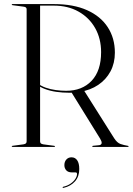

<svg xmlns="http://www.w3.org/2000/svg" viewBox="-20 -720 650 941"><path d="M543 -462Q543 -410.5 521.5 -370.2Q500 -330 461.5 -304Q423 -278 371 -269.5Q363 -268.5 354.2 -267.2Q345.5 -266 337 -265.8Q328.5 -265.5 319 -265.5Q286.5 -265.5 256.5 -269.8Q226.5 -274 201 -283.5Q175.5 -293 157 -308.5L161 -314Q179.5 -299 203.5 -290.5Q227.5 -282 253.8 -278.5Q280 -275 304 -275Q382.5 -275 429 -324Q475.5 -373 475.5 -464.5Q475.5 -530.5 446.5 -582Q417.5 -633.5 365.2 -663Q313 -692.5 243.5 -692.5H176.5V-27.5Q176.5 -20.5 180.2 -17.2Q184 -14 192.5 -12.5L245 -5.5Q247.5 -5 248.5 -4.5Q249.5 -4 249.5 -2.5Q249.5 0 245.5 0H41.5Q39.5 0 38.5 -1Q37.5 -2 37.5 -2.5Q37.5 -5 42 -5.5L94.5 -12.5Q103 -14 106.8 -17.2Q110.5 -20.5 110.5 -27.5V-674.5Q110.5 -680.5 106.8 -683.5Q103 -686.5 94.5 -687.5L42 -694.5Q37.5 -695 37.5 -697.5Q37.5 -698.5 38.5 -699.2Q39.5 -700 41.5 -700H243.5Q340 -700 406.5 -670.2Q473 -640.5 508 -586.8Q543 -533 543 -462ZM328 -271 390.5 -278.5 539.5 -42.5Q554 -20 570.8 -14.2Q587.5 -8.5 606 -5.5Q608.5 -5 609.5 -4.5Q610.5 -4 610.5 -2.5Q610.5 -2 609.5 -1Q608.5 0 606.5 0H436Q432 0 432 -2.5Q432 -4 433 -4.5Q434 -5 436 -5.5L466.5 -8.5Q477.5 -10.5 478.2 -18.8Q479 -27 471 -40ZM333.5 125Q314 125 304.8 114.8Q295.5 104.5 295.5 89.5Q295.5 72.5 305.2 61.8Q315 51 330.5 51Q348.5 51 358.5 65.8Q368.5 80.5 368.5 108.5Q368.5 145.5 347.5 169Q326.5 192.5 292.5 200.5Q290 201 289 200.8Q288 200.5 287 199.5Q286.5 198 287.2 197Q288 196 289.5 195.5Q311 190.5 326 180Q341 169.5 349.2 156.8Q357.5 144 357.5 133Q357.5 125 350.5 125Z"/></svg>

Font: Fraunces 120pt Light
Style: Regular
Weight: 300
Version: Version 1.000;[b76b70a41]